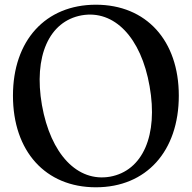

<svg xmlns="http://www.w3.org/2000/svg" viewBox="-20 -780 814 815"><path d="M387 15C601 15 739 -138 739 -374C739 -608 601 -760 387 -760C173 -760 35 -608 35 -374C35 -138 173 15 387 15ZM447 -30C309 -6 195 -125 158 -334C122 -541 188 -690 327 -715C465 -739 579 -621 615 -414C652 -206 586 -55 447 -30Z"/></svg>

Font: Basteleur Moonlight
Style: Regular
Weight: 300
Designer: Keussel
Foundry: Keussel Studio
Version: Version 1.300;Glyphs 3.2 (3192)